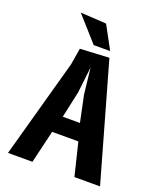

<svg xmlns="http://www.w3.org/2000/svg" viewBox="-170 -1068 990 1176"><g transform="rotate(20 325.0 -480.0)"><path d="M25 0 202.5 -642 220.5 -750 409.5 -760 625 0H458L406 -213.5H235L184.5 0ZM321.5 -665.5 302 -495 264.5 -323H376.5L340.5 -495ZM400 -800H292.5L150 -960L318.5 -950Z"/></g></svg>

Font: B612 Mono
Style: Bold
Weight: 700
Version: Version 1.005